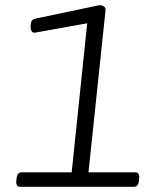

<svg xmlns="http://www.w3.org/2000/svg" viewBox="-20 -722 629 742"><path d="M58 0Q41 0 43 -23L44 -33Q47 -56 63 -56H257L317 -632L116 -596Q106 -594 102 -601.5Q98 -609 98 -618Q98 -626 100.5 -636.5Q103 -647 117 -650L364 -702Q374 -702 381.5 -697Q389 -692 388 -684L322 -56H503Q520 -56 518 -33L517 -23Q514 0 498 0Z"/></svg>

Font: Asap Semi Expanded Semi Expanded Light
Style: Italic
Weight: 300
Width: 6
Italic angle: -6°
Designer: Pablo Cosgaya
Foundry: Omnibus-Type
Version: Version 3.001; ttfautohint (v1.8.4.7-5d5b)